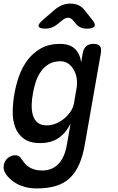

<svg xmlns="http://www.w3.org/2000/svg" viewBox="-38 -805 658 1072"><path d="M356 -115Q342 -87 324.5 -66.5Q307 -46 286 -32.5Q265 -19 240 -12.5Q215 -6 188 -6Q128 -6 94.5 -31Q61 -56 46.5 -95.5Q32 -135 33 -184Q34 -233 42 -279Q50 -327 67 -376.5Q84 -426 114 -467Q144 -508 189 -534Q234 -560 297 -560Q351 -560 380 -532.5Q409 -505 415 -457L424 -508Q429 -535 443.5 -547.5Q458 -560 484 -560Q510 -560 520 -547.5Q530 -535 525 -508L436 0Q425 64 405 110.5Q385 157 353.5 187.5Q322 218 276.5 232.5Q231 247 166 247Q133 247 105.5 240Q78 233 56 221Q34 209 17.5 193.5Q1 178 -9 160Q-15 151 -17 139.5Q-19 128 -17 118Q-16 107 -10.5 97Q-5 87 3.5 79Q12 71 23 66.5Q34 62 47 62Q58 62 66 66Q74 70 79 79Q88 91 97.5 103.5Q107 116 120.5 125.5Q134 135 153 141Q172 147 198 147Q223 147 245 139Q267 131 285 113.5Q303 96 316 68.5Q329 41 336 0ZM223 -105Q249 -105 274.5 -115.5Q300 -126 321 -143.5Q342 -161 356.5 -183Q371 -205 375 -228L390 -316Q394 -339 390.5 -365Q387 -391 375.5 -412.5Q364 -434 345 -448.5Q326 -463 300 -463Q260 -463 233 -446Q206 -429 188.5 -403Q171 -377 161 -345.5Q151 -314 146 -284Q140 -253 139 -221.5Q138 -190 145 -164Q152 -138 170.5 -121.5Q189 -105 223 -105ZM217 -645Q181 -645 177.5 -658Q174 -671 204 -696L268 -751Q288 -768 309.5 -776.5Q331 -785 355 -785Q379 -785 398.5 -776.5Q418 -768 432 -751L475 -697Q497 -671 489.5 -658Q482 -645 445 -645Q427 -645 412.5 -651.5Q398 -658 387 -671L370 -691Q357 -706 342 -706Q327 -706 309 -691L283 -670Q268 -658 251.5 -651.5Q235 -645 217 -645Z"/></svg>

Font: Maple Mono NL Medium
Style: Italic
Weight: 500
Italic angle: -10°
Monospace: yes
Designer: subframe7536
Version: Version 7.000